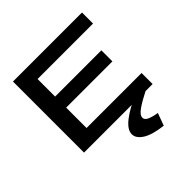

<svg xmlns="http://www.w3.org/2000/svg" viewBox="-221 -792 1192 1192"><g transform="rotate(-45 375.0 -196.0)"><path d="M74 0V-624H680V-527H193V-373H599V-276H193V-97H676V0ZM572 150 542 232Q451 221 407.5 193Q364 165 364 129Q364 90 415 49.5Q466 9 553 -29L614 0Q558 28 520.5 54Q483 80 483 103Q483 122 508 133Q533 144 572 150Z"/></g></svg>

Font: Inconsolata ExtraExpanded
Style: Bold
Weight: 700
Width: 8
Monospace: yes
Designer: Raph Levien, Cyreal, Brenton Simpson
Foundry: Raph Levien, Cyreal, Google
Version: Version 3.100; ttfautohint (v1.8.4.7-5d5b)